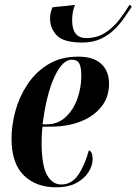

<svg xmlns="http://www.w3.org/2000/svg" viewBox="-20 -787 581 817"><path d="M330 -606Q251 -606 222 -636Q193 -666 193 -709Q193 -730 203 -756L299 -766Q292 -749 289.5 -732.5Q287 -716 287 -701Q287 -625 347 -625Q393 -625 427.5 -647.5Q462 -670 487.5 -703Q513 -736 531 -767L541 -759Q526 -736 507.5 -709.5Q489 -683 464.5 -659.5Q440 -636 407 -621Q374 -606 330 -606ZM219 10Q133 10 81 -41Q29 -92 29 -198Q29 -252 45 -312.5Q61 -373 95.5 -426Q130 -479 184 -512.5Q238 -546 314 -546Q377 -546 410.5 -515.5Q444 -485 444 -430Q444 -374 411.5 -333Q379 -292 323 -270Q267 -248 195 -248H161Q160 -243 159 -230Q158 -217 157.5 -203.5Q157 -190 157 -182Q157 -85 179.5 -43.5Q202 -2 241 -2Q285 -2 313 -43Q341 -84 358 -147Q365 -145 369.5 -136.5Q374 -128 374 -108Q374 -82 356.5 -54.5Q339 -27 305 -8.5Q271 10 219 10ZM179 -258Q226 -258 259 -288.5Q292 -319 309 -366.5Q326 -414 326 -464Q326 -502 317 -517.5Q308 -533 285 -533Q246 -533 212 -460.5Q178 -388 161 -258Z"/></svg>

Font: Noto Serif Display ExtraCondensed
Style: Bold Italic
Weight: 700
Width: 2
Italic angle: -12°
Designer: Monotype Design Team
Foundry: Monotype Imaging Inc.
Version: Version 2.009